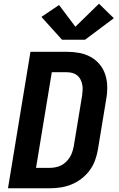

<svg xmlns="http://www.w3.org/2000/svg" viewBox="-20 -1014 640 1034"><path d="M23 0 144 -735H340Q374 -735 407 -729Q440 -723 468 -707.5Q496 -692 516.5 -667.5Q537 -643 547 -612Q557 -581 557.5 -547Q558 -513 552 -480L507 -207Q502 -178 491.5 -149.5Q481 -121 462.5 -96Q444 -71 418.5 -51.5Q393 -32 364.5 -20.5Q336 -9 306.5 -4.5Q277 0 248 0ZM174 -110H248Q263 -110 278.5 -113Q294 -116 308.5 -123Q323 -130 335 -141.5Q347 -153 355.5 -166.5Q364 -180 369 -195Q374 -210 377 -225L422 -498Q424 -513 425 -528.5Q426 -544 423 -558.5Q420 -573 413.5 -586Q407 -599 396 -608Q385 -617 370.5 -621Q356 -625 340 -625H259ZM314 -800 203 -923 298 -987 386 -870 513 -994 593 -916 438 -800Z"/></svg>

Font: Iosevka Curly XBdExObl
Style: Regular
Weight: 800
Width: 7
Italic angle: -9°
Monospace: yes
Designer: Belleve Invis
Foundry: Belleve Invis
Version: Version 11.1.0; ttfautohint (v1.8.3)